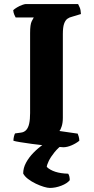

<svg xmlns="http://www.w3.org/2000/svg" viewBox="-20 -724 463 944"><path d="M291 0Q284 0 260 -2.5Q236 -5 203 -8.5Q170 -12 137 -16.5Q104 -21 79.5 -25Q55 -29 46 -32Q46 -42 48.5 -52.5Q51 -63 54 -68L83 -72Q99 -74 109 -85Q119 -96 123.5 -116.5Q128 -137 128 -168V-562Q128 -604 136 -619.5Q144 -635 146 -638H57Q54 -643 50 -652.5Q46 -662 45 -674Q51 -680 63.5 -687.5Q76 -695 88.5 -699.5Q101 -704 106 -704H364Q367 -698 372 -687Q377 -676 378 -655L335 -642Q321 -639 311 -631.5Q301 -624 295 -607Q289 -590 289 -556V-145Q289 -121 283.5 -103.5Q278 -86 272 -80L362 -67Q364 -63 367 -52.5Q370 -42 370 -32Q354 -19 332 -9.5Q310 0 291 0ZM225 200Q214 200 195.5 194.5Q177 189 156 179Q135 169 118 156Q101 143 94 129Q94 102 108 76Q122 50 144.5 27Q167 4 193 -14L293 -17Q267 1 248 24.5Q229 48 219.5 68Q210 88 210 97Q226 112 252 120.5Q278 129 315 130Q319 135 321 143.5Q323 152 323 162Q310 178 281.5 189Q253 200 225 200Z"/></svg>

Font: Texturina 12pt ExtraBold
Style: Regular
Weight: 800
Designer: Guillermo Torres Carreño
Foundry: Omnibus-Type
Version: Version 1.002